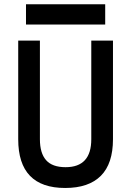

<svg xmlns="http://www.w3.org/2000/svg" viewBox="-20 -887 626 916"><path d="M291 9.8Q66.9 9.8 66.9 -222.7V-693.4H170.4V-222.7Q170.4 -156.2 200 -122.8Q229.5 -89.4 293 -89.4Q415.5 -89.4 415.5 -222.7V-693.4H519V-222.7Q519 -106.4 461.2 -48.3Q403.3 9.8 291 9.8ZM104 -770V-866.7H481.9V-770Z"/></svg>

Font: Caskaydia Cove Medium
Style: Regular
Weight: 500
Monospace: yes
Designer: Aaron Bell
Foundry: Saja Typeworks
Version: Version 4.300; ttfautohint (v1.8.3)